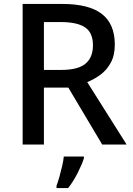

<svg xmlns="http://www.w3.org/2000/svg" viewBox="-20 -734 673 975"><path d="M295 -714Q432 -714 497.5 -663Q563 -612 563 -508Q563 -453 542.5 -415.5Q522 -378 490 -354.5Q458 -331 423 -317L623 0H499L327 -289H203V0H95V-714ZM288 -622H203V-379H293Q376 -379 414 -410.5Q452 -442 452 -504Q452 -568 412 -595Q372 -622 288 -622ZM406 70Q397 99 375 143Q353 187 326 221H267V209Q274 191 281.5 164.5Q289 138 295.5 110Q302 82 304 61H406Z"/></svg>

Font: Noto Sans Sinhala UI Medium
Style: Regular
Weight: 500
Designer: Jelle Bosma - Monotype Design Team
Foundry: Monotype Imaging Inc.
Version: Version 2.006; ttfautohint (v1.8.4.7-5d5b)